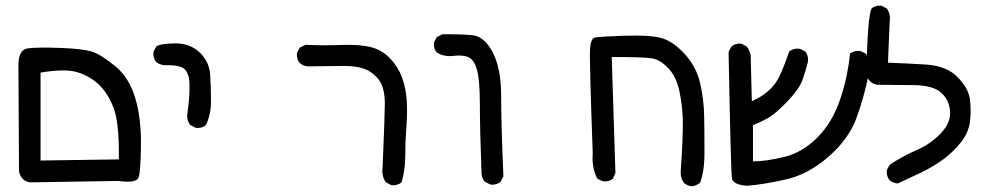

<svg xmlns="http://www.w3.org/2000/svg" viewBox="-20 -534 3540 677"><path d="M86 109Q70 107 59.5 96Q49 85 47 69L45 -302Q44 -359 78.5 -363.5Q113 -368 193.5 -365Q274 -362 305.5 -351.5Q337 -341 386 -301Q435 -261 456.5 -189.5Q478 -118 477 -24.5Q476 69 469 91Q462 113 397 104ZM399 28Q401 -103 379.5 -156.5Q358 -210 324.5 -239.5Q291 -269 248.5 -280.5Q206 -292 123 -278V32Z M671 -83 651 -93Q639 -109 640 -128Q644 -155 646.5 -183.5Q649 -212 648 -242Q647 -272 632 -289Q617 -306 559 -304Q543 -306 531 -315Q519 -329 521 -351L531 -370Q543 -380 596 -381Q649 -382 683.5 -349.5Q718 -317 721 -270.5Q724 -224 724 -177Q724 -130 706 -93Q692 -81 671 -83Z M1360 119 1341 109Q1325 88 1329 57Q1337 -133 1337 -169.5Q1337 -206 1327 -232.5Q1317 -259 1286 -280.5Q1255 -302 1188 -301.5Q1121 -301 1064 -300Q1048 -302 1037 -312Q1025 -326 1027 -347L1037 -366L1057 -376Q1119 -373 1183 -375.5Q1247 -378 1287 -368Q1327 -358 1355.5 -328Q1384 -298 1397.5 -261Q1411 -224 1414 -182Q1417 -140 1413 -88Q1409 -36 1409 14Q1409 64 1396 109Q1381 121 1360 119Z M1710 117 1690 107Q1679 95 1678 80Q1672 -81 1672 -166Q1672 -251 1662 -287Q1652 -323 1632.5 -332Q1613 -341 1579 -337Q1545 -333 1520 -349Q1508 -363 1510 -384L1520 -403L1539 -413Q1602 -414 1645 -410Q1688 -406 1717.5 -349Q1747 -292 1747 -196.5Q1747 -101 1755 88L1745 107Q1731 119 1710 117Z M2419 123Q2403 121 2392 111Q2380 95 2380 74Q2389 -58 2387.5 -111.5Q2386 -165 2375 -215Q2364 -265 2336 -294Q2308 -323 2280.5 -328Q2253 -333 2137 -333L2150 76L2141 96Q2127 108 2105 105L2086 96Q2066 57 2070 7Q2058 -327 2060.5 -362.5Q2063 -398 2077.5 -401.5Q2092 -405 2180.5 -408Q2269 -411 2310 -400.5Q2351 -390 2393 -345Q2435 -300 2448.5 -241.5Q2462 -183 2463 -122.5Q2464 -62 2464 5Q2464 72 2448 111Q2435 121 2419 123Z M2613 121Q2565 117 2561 95.5Q2557 74 2549 -351L2559 -370Q2573 -382 2594 -380L2613 -370Q2625 -354 2627 -337L2631 -177Q2665 -192 2690.5 -214.5Q2716 -237 2731.5 -271.5Q2747 -306 2763 -353Q2779 -365 2800 -362L2819 -353Q2831 -339 2829 -317Q2821 -284 2809.5 -252Q2798 -220 2757 -177Q2716 -134 2689 -118.5Q2662 -103 2635 -93V35Q2680 35 2744.5 19.5Q2809 4 2861.5 -48.5Q2914 -101 2941.5 -181Q2969 -261 2977 -345Q2993 -357 3014 -354L3033 -345Q3049 -314 3043 -272Q3027 -192 3000 -118Q2973 -44 2901.5 18.5Q2830 81 2750 99Q2670 117 2613 121Z M3145 113Q3129 111 3117 102Q3105 88 3107 66L3117 47Q3162 17 3211.5 -4.5Q3261 -26 3297 -63.5Q3333 -101 3330 -141Q3327 -181 3299 -207Q3271 -233 3201 -234Q3131 -235 3074 -235Q3058 -237 3047.5 -248Q3037 -259 3035 -274Q3039 -476 3053 -504Q3067 -516 3088 -514L3107 -504Q3121 -484 3117 -457L3111 -313Q3169 -311 3243 -306.5Q3317 -302 3355.5 -263Q3394 -224 3399.5 -186.5Q3405 -149 3400.5 -108Q3396 -67 3368.5 -32.5Q3341 2 3306.5 27.5Q3272 53 3230.5 73Q3189 93 3145 113Z"/></svg>

Font: NaniFont Regular
Style: Regular
Weight: 400
Designer: Nanigashitei
Version: Version 1.036